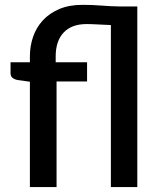

<svg xmlns="http://www.w3.org/2000/svg" viewBox="-20 -754 642 774"><path d="M100.5 0V-424.5L50.5 -431.5Q38 -434 30.2 -440.5Q22.5 -447 22.5 -459V-503H100.5V-527Q100.5 -568.5 113.5 -606Q126.5 -643.5 152.8 -672Q179 -700.5 218.8 -717.5Q258.5 -734.5 312.5 -734.5Q353 -734.5 389.5 -731.5Q426 -728.5 462 -728H533.5V0H427V-653Q400 -654 374 -655.5Q348 -657 329 -657Q269 -657 236.8 -623Q204.5 -589 204.5 -527V-503H331V-425.5H208V0Z"/></svg>

Font: Lato SemiBold
Style: Regular
Weight: 600
Designer: Lukasz Dziedzic with Adam Twardoch and Botio Nikoltchev
Foundry: tyPoland Lukasz Dziedzic
Version: Version 2.015; 2015-08-06; http://www.latofonts.com/